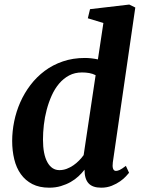

<svg xmlns="http://www.w3.org/2000/svg" viewBox="-20 -826 637 855"><path d="M199.2 9.8Q155.3 9.8 124 -6.3Q92.8 -22.5 72.8 -50.5Q52.7 -78.6 43.5 -116.7Q34.2 -154.8 34.2 -198.2Q34.2 -241.2 43.2 -285.4Q52.2 -329.6 70.3 -370.6Q88.4 -411.6 115.7 -447.5Q143.1 -483.4 179 -510.3Q214.8 -537.1 259.8 -552.5Q304.7 -567.9 358.4 -567.9Q372.6 -567.9 387.2 -566.2Q401.9 -564.5 416 -561.5L440.4 -723.6L371.1 -744.6L380.9 -785.2L555.7 -805.7L582.5 -792.5L482.4 -103Q480 -85.4 483.4 -75.2Q486.8 -64.9 496.6 -64.9Q503.4 -64.9 513.2 -69.3Q522.9 -73.7 540.5 -87.4L554.7 -56.6Q550.8 -51.8 540.8 -40.8Q530.8 -29.8 514.9 -18.6Q499 -7.3 477.8 1.2Q456.5 9.8 430.7 9.8Q392.1 9.8 374.3 -9.8Q356.4 -29.3 356.4 -70.3Q345.2 -55.7 329.8 -41.3Q314.5 -26.9 294.7 -15.6Q274.9 -4.4 251 2.7Q227.1 9.8 199.2 9.8ZM244.6 -68.4Q261.2 -68.4 276.9 -74.2Q292.5 -80.1 306.4 -89.6Q320.3 -99.1 332 -111.1Q343.8 -123 352.5 -135.3L405.8 -491.2Q392.6 -498 377.4 -500.7Q362.3 -503.4 345.2 -503.4Q313 -503.4 287.8 -490Q262.7 -476.6 243.4 -453.9Q224.1 -431.2 210.4 -400.9Q196.8 -370.6 188 -337.4Q179.2 -304.2 175.3 -270Q171.4 -235.8 171.4 -204.6Q171.4 -139.2 190.9 -103.8Q210.4 -68.4 244.6 -68.4Z"/></svg>

Font: Merriweather Bold
Style: Italic
Weight: 700
Italic angle: -7°
Designer: Eben Sorkin ( eben@eyebytes.com )
Foundry: Eben Sorkin ( eben@eyebytes.com )
Version: Version 1.5; ttfautohint (v0.97) -l 13 -r 13 -G 200 -x 24 -f